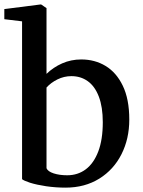

<svg xmlns="http://www.w3.org/2000/svg" viewBox="-22 -840 648 871"><path d="M-2.4 -752.9V-798.8L162.1 -819.8H164.6L189 -803.2V-504.9Q219.7 -534.7 260 -552.5Q300.3 -570.3 346.7 -570.3Q408.2 -570.3 457 -540.8Q505.9 -511.2 534.7 -451.7Q564.5 -390.6 564.5 -297.4Q564.5 -210.4 529.1 -140.4Q493.7 -70.3 428.7 -29.8Q362.8 11.2 275.4 11.2Q230.5 11.2 187.5 4.9Q144.5 -1.5 113.8 -11.2Q84.5 -21 78.1 -27.3V-743.2ZM189 -76.7Q195.3 -62 221.4 -53.5Q247.6 -44.9 282.7 -44.9Q331.1 -44.9 367.2 -72Q403.3 -99.1 423.8 -152.8Q444.3 -206.5 444.3 -285.6Q444.3 -354.5 426.3 -401.9Q408.2 -449.2 375.5 -472.2Q343.8 -494.6 301.8 -494.6Q268.6 -494.6 238.5 -479.7Q208.5 -464.8 189 -442.9Z"/></svg>

Font: Merriweather
Style: Regular
Weight: 400
Designer: Eben Sorkin
Foundry: Eben Sorkin
Version: Version 1.584; ttfautohint (v1.8.1)